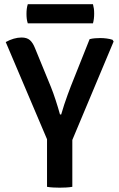

<svg xmlns="http://www.w3.org/2000/svg" viewBox="-20 -864 551 888"><path d="M197.5 -288H314.5V0Q301 2.5 285 3.2Q269 4 256 4Q244 4 227.2 3.2Q210.5 2.5 197.5 0ZM394.5 -683Q406.5 -686 419.2 -687Q432 -688 443.5 -688Q458.5 -688 473.5 -686Q488.5 -684 500.5 -680L505.5 -672L306 -196.5H207.5L6.5 -669.5Q24.5 -679.5 43.2 -685Q62 -690.5 79.5 -690.5Q104.5 -690.5 118.2 -678.5Q132 -666.5 142 -641L215 -463Q226 -436 237.2 -401.5Q248.5 -367 257.5 -334.5H263Q269 -356 277 -380.2Q285 -404.5 293.5 -427.5Q302 -450.5 308 -466ZM108.5 -756Q105 -767 103.8 -777Q102.5 -787 102.5 -800Q102.5 -812.5 103.8 -822.8Q105 -833 108.5 -844.5H410Q413 -833 414.2 -823.8Q415.5 -814.5 415.5 -800.5Q415.5 -776.5 410 -756Z"/></svg>

Font: Signika Light Medium
Style: Regular
Weight: 500
Version: Version 2.003;gftools[0.9.32]